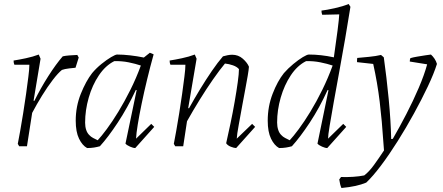

<svg xmlns="http://www.w3.org/2000/svg" viewBox="-20 -732 2217 961"><path d="M76 0 69 -12Q74 -36 81 -76.5Q88 -117 96 -165.5Q104 -214 110.5 -261.5Q117 -309 122 -348Q127 -387 127 -408H52Q48 -416 48 -429Q74 -433 109.5 -440.5Q145 -448 174 -459L183 -438L148 -228L152 -227Q183 -290 221.5 -350.5Q260 -411 294 -450Q307 -453 325.5 -454.5Q344 -456 367 -457L374 -444L358 -393Q347 -392 325.5 -389.5Q304 -387 290 -382Q271 -367 244.5 -332.5Q218 -298 190.5 -253.5Q163 -209 141 -167L115 0Z M416 9Q392 -4 375.5 -38Q359 -72 359 -128Q359 -199 384.5 -262.5Q410 -326 441 -366Q462 -391 488 -412Q514 -433 536 -446Q558 -459 566 -459Q596 -459 631 -455Q666 -451 700 -444L730 -468L749 -460Q732 -399 716.5 -335Q701 -271 689 -213Q677 -155 669.5 -109Q662 -63 661 -38L737 -112L752 -97L657 9Q647 9 631 2Q615 -5 608 -13L664 -281L660 -282Q618 -192 569.5 -118.5Q521 -45 480 0Q466 4 450.5 6.5Q435 9 416 9ZM469 -30Q487 -49 514.5 -86Q542 -123 572.5 -173Q603 -223 632.5 -282Q662 -341 685 -404Q658 -413 624 -420Q590 -427 552 -426Q508 -404 475 -355Q442 -306 424 -243Q406 -180 406 -118Q406 -98 411.5 -81.5Q417 -65 428 -55Q434 -48 446 -41.5Q458 -35 469 -30Z M1162 9Q1152 9 1135.5 2.5Q1119 -4 1112 -15Q1122 -59 1133.5 -113.5Q1145 -168 1154.5 -222.5Q1164 -277 1170 -320.5Q1176 -364 1176 -386Q1166 -398 1146 -405Q1126 -412 1106 -414Q1080 -383 1046.5 -335Q1013 -287 979 -232Q945 -177 916 -125L897 0H857L850 -12Q855 -36 862 -76.5Q869 -117 877 -165.5Q885 -214 891.5 -261.5Q898 -309 903 -348Q908 -387 908 -408H833Q829 -416 829 -429Q855 -433 890.5 -440.5Q926 -448 955 -459L964 -438L922 -191L926 -190Q952 -237 981.5 -285.5Q1011 -334 1040.5 -377Q1070 -420 1096 -450Q1106 -453 1118.5 -455.5Q1131 -458 1142 -458Q1173 -458 1195.5 -438Q1218 -418 1226 -398Q1225 -383 1220 -353.5Q1215 -324 1208 -287Q1201 -250 1194 -212Q1184 -156 1175 -107.5Q1166 -59 1165 -38L1242 -112L1257 -97Z M1377 9Q1353 -4 1336.5 -38Q1320 -72 1320 -128Q1320 -199 1344.5 -262.5Q1369 -326 1401 -366Q1422 -390 1448 -411.5Q1474 -433 1495.5 -446Q1517 -459 1526 -459Q1586 -459 1651 -445Q1662 -520 1669.5 -579Q1677 -638 1678 -660L1593 -658Q1589 -666 1589 -679Q1615 -682 1655.5 -691Q1696 -700 1725 -712L1734 -698Q1722 -622 1707.5 -538Q1693 -454 1678 -372.5Q1663 -291 1650.5 -221Q1638 -151 1630 -102.5Q1622 -54 1622 -38L1698 -112L1713 -97L1618 9Q1608 9 1592 2Q1576 -5 1569 -13L1624 -280L1620 -282Q1579 -192 1530.5 -118.5Q1482 -45 1441 0Q1427 4 1411.5 6.5Q1396 9 1377 9ZM1430 -30Q1448 -49 1475.5 -86Q1503 -123 1533.5 -173Q1564 -223 1593 -282Q1622 -341 1645 -404Q1618 -413 1583.5 -420Q1549 -427 1512 -426Q1468 -404 1435.5 -355Q1403 -306 1385 -243.5Q1367 -181 1367 -119Q1367 -99 1372.5 -82Q1378 -65 1389 -55Q1395 -48 1407 -41.5Q1419 -35 1430 -30Z M1689 209Q1685 200 1682.5 190Q1680 180 1678 166L1687 154Q1717 155 1747.5 153Q1778 151 1803 146Q1827 128 1852 93.5Q1877 59 1902 21L1899 -18Q1892 -127 1880.5 -222.5Q1869 -318 1848 -412L1767 -421Q1767 -425 1767 -431.5Q1767 -438 1768 -442Q1792 -444 1827 -447.5Q1862 -451 1887 -457L1901 -445Q1915 -345 1925.5 -236.5Q1936 -128 1938 -36L1946 -37Q1979 -94 2013.5 -160.5Q2048 -227 2076 -292.5Q2104 -358 2118 -410L2031 -424Q2031 -434 2034 -441Q2047 -445 2068 -448.5Q2089 -452 2108 -455Q2127 -458 2137 -459Q2147 -450 2155 -438Q2163 -426 2167 -412Q2152 -364 2121.5 -299.5Q2091 -235 2052 -164Q2013 -93 1970.5 -25.5Q1928 42 1887 96.5Q1846 151 1813 182Q1789 192 1759.5 198.5Q1730 205 1689 209Z"/></svg>

Font: Labrada Lght
Style: Italic
Weight: 300
Italic angle: -7°
Designer: Mercedes Jáuregui
Foundry: Omnibus-Type Team
Version: Version 1.000; ttfautohint (v1.8.4.7-5d5b)